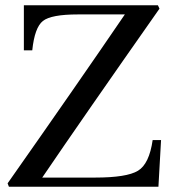

<svg xmlns="http://www.w3.org/2000/svg" viewBox="-20 -712 650 732"><path d="M9 -13Q276 -393 456 -657H277Q175 -657 143.5 -632Q112 -607 103 -520H71V-692H582L588 -679Q296 -263 141 -35H343Q463 -35 506 -61Q549 -87 562 -178H594L584 0H14Z"/></svg>

Font: Linguistics Pro
Style: Regular
Weight: 400
Designer: Stefan Peev, Context Ltd
Foundry: Stefan Peev, Context Ltd
Version: Version 001.000